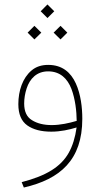

<svg xmlns="http://www.w3.org/2000/svg" viewBox="-20 -592 455 869"><path d="M164.1 -541 194.8 -510.3 225.6 -541 194.8 -571.8ZM222.7 -444.3 253.9 -413.6 284.7 -444.3 253.9 -475.1ZM105 -444.3 135.7 -413.6 167 -444.3 135.7 -475.1ZM352.5 -54.2C352.5 -105 345.7 -165 323.2 -214.4C300.8 -263.7 262.2 -298.3 198.2 -298.3C167.5 -298.3 142.6 -290 122.6 -272.9C82.5 -239.3 63 -181.6 63 -120.6C63 -75.2 76.7 -43.5 103.5 -24.4C130.4 -5.4 166.5 3.9 211.9 3.9C254.4 3.9 293 -4.9 326.7 -15.1C320.3 30.3 308.6 68.8 290.5 100.6C254.9 163.1 189.5 203.6 78.1 232.4L87.9 256.8C252.9 218.8 352.5 131.8 352.5 -54.2ZM214.4 -25.9C178.2 -25.9 148.4 -33.2 125 -47.9C101.1 -62 89.4 -87.4 89.4 -123.5C89.4 -146.5 93.3 -169.4 100.6 -191.9C115.2 -236.3 146.5 -269 197.8 -269C252.4 -269 285.2 -236.3 303.2 -189.9C320.8 -143.1 326.7 -88.4 327.1 -44.9C292.5 -34.7 252.9 -25.9 214.4 -25.9Z"/></svg>

Font: Vazirmatn Thin
Style: Regular
Weight: 100
Designer: Saber Rastikerdar
Foundry: Saber Rastikerdar
Version: Version 33.003